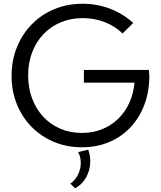

<svg xmlns="http://www.w3.org/2000/svg" viewBox="-20 -767 854 1019"><path d="M630.4 -589.4Q589.8 -628.9 535.2 -649.9Q480.5 -670.9 419.4 -670.9Q356 -670.9 302.7 -648.7Q249.5 -626.5 210.7 -585.7Q171.9 -544.9 150.6 -489.3Q129.4 -433.6 129.4 -366.7Q129.4 -300.3 150.4 -244.4Q171.4 -188.5 209.5 -147.5Q247.6 -106.4 299.8 -84Q352.1 -61.5 414.6 -61.5Q472.2 -61.5 520.8 -80.8Q569.3 -100.1 606.2 -135.5Q643.1 -170.9 665.8 -220Q688.5 -269 693.8 -328.1H425.3V-396H770L772.5 -364.3Q772.5 -280.8 746.3 -211.4Q720.2 -142.1 672.4 -91.3Q624.5 -40.5 559.1 -12.9Q493.7 14.6 415 14.6Q334.5 14.6 266.4 -13.9Q198.2 -42.5 147.7 -93.8Q97.2 -145 69.3 -214.1Q41.5 -283.2 41.5 -364.7Q41.5 -446.8 69.8 -516.6Q98.1 -586.4 148.9 -638.2Q199.7 -689.9 268.6 -718.5Q337.4 -747.1 418.5 -747.1Q495.1 -747.1 564.2 -720.7Q633.3 -694.3 687 -645ZM378.4 232.4 353.5 207.5Q379.9 189 394.3 159.2Q408.7 129.4 408.7 97.7Q408.7 65.4 394.5 40L448.2 27.3Q459 56.6 459 89.4Q459 135.3 437.3 174.1Q415.5 212.9 378.4 232.4Z"/></svg>

Font: Kumbh Sans
Style: Regular
Weight: 400
Version: Version 1.005